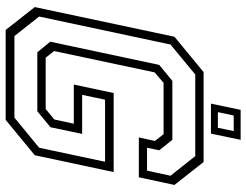

<svg xmlns="http://www.w3.org/2000/svg" viewBox="-116 -755 871 679"><g transform="rotate(90 319.5 -415.5)"><path d="M86 0 5 -103 110 -597 235 -700H553L634 -597L607 -471H466L478.5 -528L454.5 -558.5H273L236 -527L160.5 -171.5L184 -141.5H365.5L402.5 -172L417.5 -241H279L309 -382H588.5L529 -103L404 0ZM107.5 -31H396L502.5 -118.5L552 -351.5H332.5L315.5 -270.5H453.5L430 -158.5L373.5 -112H165L127.5 -157.5L209.5 -543L266 -589.5H474.5L511.5 -543L502.5 -500H583.5L601.5 -583L532 -670.5H243.5L137.5 -583L38.5 -118.5ZM346.5 -726 368.5 -831H474.5L452.5 -726ZM376.5 -750.5H432L443.5 -806.5H388.5Z"/></g></svg>

Font: Tourney Thin Light
Style: Italic
Weight: 300
Italic angle: -12°
Version: Version 1.015